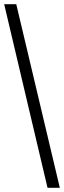

<svg xmlns="http://www.w3.org/2000/svg" viewBox="-20 -780 307 921"><path d="M208 121H267L58 -760H0Z"/></svg>

Font: Noto Serif SemiCondensed Medium
Style: Regular
Weight: 500
Width: 4
Designer: Monotype Design Team
Foundry: Monotype Imaging Inc.
Version: Version 2.014